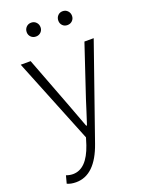

<svg xmlns="http://www.w3.org/2000/svg" viewBox="-180 -828 850 1147"><g transform="rotate(-20 245.0 -254.0)"><path d="M98 240Q65 240 41 229L54 180Q76 188 97 188Q184 188 230 53L244 8L26 -533H89L213 -207Q260 -79 269 -57H274Q283 -84 299.5 -136Q316 -188 322 -207L431 -533H490L282 62Q220 240 98 240ZM126 -703Q126 -722 138.5 -735Q151 -748 170 -748Q189 -748 201.5 -735Q214 -722 214 -703Q214 -685 201.5 -672.5Q189 -660 170 -660Q151 -660 138.5 -672.5Q126 -685 126 -703ZM327 -703Q327 -722 339 -735Q351 -748 370 -748Q389 -748 401.5 -735Q414 -722 414 -703Q414 -685 401.5 -672.5Q389 -660 370 -660Q351 -660 339 -672.5Q327 -685 327 -703Z"/></g></svg>

Font: NotoSansHansLight
Style: Regular
Weight: 300
Designer: Ryoko NISHIZUKA  (kana & ideographs); Paul D. Hunt (Latin, Greek & Cyrillic); Wenlong ZHANG  (bopomofo); Sandoll Communi
Foundry: Adobe Systems Incorporated
Version: Version 1.00;December 8, 2021;FontCreator 13.0.0.2675 64-bit